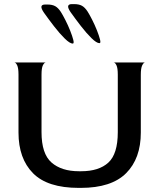

<svg xmlns="http://www.w3.org/2000/svg" viewBox="-20 -904 775 934"><path d="M363 10Q211 10 140.5 -61.5Q70 -133 70 -259V-541Q70 -573 63.5 -586.5Q57 -600 50 -600H202Q195 -599 188.5 -586Q182 -573 182 -541V-261Q182 -156 230.5 -113.5Q279 -71 364 -71H375Q461 -71 507 -113Q553 -155 553 -261V-541Q553 -573 546.5 -586.5Q540 -600 533 -600H685Q678 -599 671.5 -585.5Q665 -572 665 -540V-259Q665 -133 593.5 -61.5Q522 10 373 10ZM464 -694Q450 -694 425 -718.5Q400 -743 373 -778Q346 -813 324 -844Q296 -884 330 -884H341Q364 -884 378.5 -876Q393 -868 406 -848Q415 -834 428 -808.5Q441 -783 451.5 -756.5Q462 -730 466.5 -712Q471 -694 464 -694ZM334 -692Q320 -692 295 -716.5Q270 -741 243 -776Q216 -811 194 -842Q166 -882 200 -882H211Q234 -882 248.5 -874Q263 -866 276 -846Q285 -832 298 -806.5Q311 -781 321.5 -754.5Q332 -728 336.5 -710Q341 -692 334 -692Z"/></svg>

Font: Red Rose
Style: Regular
Weight: 400
Designer: Jaikishan Patel
Version: Version 2.000; ttfautohint (v1.8.3)